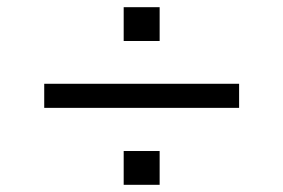

<svg xmlns="http://www.w3.org/2000/svg" viewBox="-20 -553 788 534"><path d="M103 -253V-320H645V-253ZM324 -39V-133H424V-39ZM324 -439V-533H424V-439Z"/></svg>

Font: Nunito Sans 10pt Expanded
Style: Regular
Weight: 400
Width: 7
Designer: Vernon Adams
Foundry: Vernon Adams
Version: Version 3.101;gftools[0.9.27]